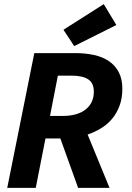

<svg xmlns="http://www.w3.org/2000/svg" viewBox="-20 -909 640 929"><path d="M15 0 146 -652H345Q393 -652 434.5 -643Q476 -634 506.5 -613.5Q537 -593 554.5 -560Q572 -527 572 -479Q572 -435 559 -399Q546 -363 523.5 -335.5Q501 -308 470 -289Q439 -270 404 -258L510 0H358L272 -239H200L153 0ZM222 -348H282Q355 -348 394.5 -379.5Q434 -411 434 -465Q434 -507 407 -525Q380 -543 326 -543H260ZM339 -686 287 -765 482 -889 543 -788Z"/></svg>

Font: Source Code Pro
Style: Bold Italic
Weight: 700
Italic angle: -11°
Monospace: yes
Designer: Paul D. Hunt, Teo Tuominen
Foundry: Adobe Systems Incorporated
Version: Version 1.050;PS 1.000;hotconv 16.6.51;makeotf.lib2.5.65220